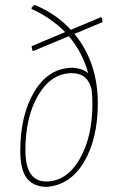

<svg xmlns="http://www.w3.org/2000/svg" viewBox="-20 -722 462 748"><path d="M117 -702Q199 -668 256 -606L373 -655L377 -652L380 -636L270 -590Q361 -479 361 -320Q361 -181 307 -90.5Q253 0 161 6H156Q106 3 82.5 -30.5Q59 -64 59 -134Q59 -273 113.5 -364.5Q168 -456 260 -458H265Q304 -455 324 -436Q301 -519 248 -581L109 -523L106 -526L103 -542L234 -597Q177 -654 103 -687V-692L113 -702ZM79 -137Q79 -15 160 -15Q239 -15 289.5 -101Q340 -187 340 -317Q340 -346 337 -373Q322 -437 260 -437Q180 -437 129.5 -352Q79 -267 79 -137Z"/></svg>

Font: Alegreya Sans SC Thin
Style: Italic
Weight: 100
Italic angle: -7°
Designer: Juan Pablo del Peral
Foundry: Huerta Tipografica
Version: Version 2.007